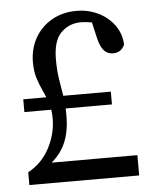

<svg xmlns="http://www.w3.org/2000/svg" viewBox="-47 -647 551 688"><g transform="rotate(-5 228.5 -303.5)"><path d="M36 -262V-308H351V-262ZM31 0V-46Q81 -73 108 -124Q135 -175 135 -230Q135 -262 127 -286Q119 -310 108.5 -332Q98 -354 90 -379Q82 -404 82 -437Q82 -485 103.5 -523.5Q125 -562 164 -584.5Q203 -607 253 -607Q295 -607 330.5 -590Q366 -573 388.5 -542.5Q411 -512 413 -472Q401 -444 371 -444Q352 -444 339 -457.5Q326 -471 318 -505L302 -575L354 -545Q327 -557 304.5 -561Q282 -565 266 -565Q223 -565 194 -536Q165 -507 165 -440Q165 -400 170 -369Q175 -338 180 -307.5Q185 -277 185 -236Q185 -167 159 -122Q133 -77 84 -51V-73H426V0Z"/></g></svg>

Font: Lisu Bosa ExtraLight
Style: Regular
Weight: 200
Designer: David Morse, Annie Olsen, Victor Gaultney, Frank Grießhammer (Latin)
Foundry: SIL International
Version: Version 2.000